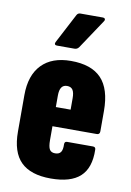

<svg xmlns="http://www.w3.org/2000/svg" viewBox="-82 -761 559 819"><g transform="rotate(10 197.0 -351.5)"><path d="M196 6Q109 6 66.5 -36Q24 -78 24 -167V-325Q24 -411 68.5 -457Q113 -503 195 -503Q284 -503 327 -457.5Q370 -412 370 -317V-229Q370 -215 357 -215H165V-155Q165 -126 172 -114.5Q179 -103 196 -103Q213 -103 220.5 -113.5Q228 -124 227 -148Q227 -160 238 -160H350Q362 -160 362 -148Q364 -69 323 -31.5Q282 6 196 6ZM165 -298H229V-348Q229 -372 221.5 -383.5Q214 -395 197 -395Q181 -395 173 -383.5Q165 -372 165 -348ZM124 -557Q117 -557 115 -561Q113 -565 116 -571L183 -699Q188 -709 199 -709H297Q303 -709 305.5 -704.5Q308 -700 303 -693L219 -567Q212 -557 200 -557Z"/></g></svg>

Font: Sofia Sans Extra Condensed Black
Style: Regular
Weight: 900
Designer: Botio Nikoltchev, Ani Petrova
Foundry: lettersoup
Version: Version 4.101